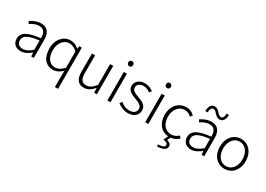

<svg xmlns="http://www.w3.org/2000/svg" viewBox="5 -1831 4327 3118"><g transform="rotate(30 2168.0 -272.0)"><path d="M218 13C287 13 350 -24 403 -68H407L413 0H461V-338C461 -456 416 -547 288 -547C202 -547 128 -505 88 -478L113 -435C151 -462 211 -496 281 -496C382 -496 404 -414 402 -335C168 -309 63 -252 63 -135C63 -35 132 13 218 13ZM230 -37C170 -37 121 -64 121 -138C121 -219 192 -269 402 -292V-119C340 -65 289 -37 230 -37Z M994 237H1053V-534H1005L998 -484H996C947 -523 903 -547 839 -547C713 -547 603 -438 603 -266C603 -86 690 13 824 13C893 13 950 -24 997 -69L994 35ZM834 -38C726 -38 665 -128 665 -266C665 -397 743 -496 844 -496C895 -496 941 -478 994 -430V-122C941 -67 891 -38 834 -38Z M1405 13C1479 13 1534 -28 1586 -88H1588L1593 0H1643V-534H1584V-143C1524 -71 1479 -39 1418 -39C1336 -39 1302 -90 1302 -200V-534H1243V-193C1243 -55 1295 13 1405 13Z M1841 0H1899V-534H1841ZM1871 -658C1897 -658 1917 -676 1917 -707C1917 -735 1897 -754 1871 -754C1844 -754 1825 -735 1825 -707C1825 -676 1844 -658 1871 -658Z M2229 13C2347 13 2411 -57 2411 -139C2411 -242 2322 -271 2240 -302C2178 -325 2120 -348 2120 -406C2120 -454 2157 -498 2236 -498C2288 -498 2326 -477 2362 -450L2392 -490C2353 -523 2296 -547 2237 -547C2124 -547 2062 -481 2062 -403C2062 -311 2147 -279 2225 -250C2286 -228 2354 -199 2354 -136C2354 -81 2313 -36 2231 -36C2159 -36 2110 -64 2065 -102L2033 -60C2082 -20 2151 13 2229 13Z M2550 0H2608V-534H2550ZM2580 -658C2606 -658 2626 -676 2626 -707C2626 -735 2606 -754 2580 -754C2553 -754 2534 -735 2534 -707C2534 -676 2553 -658 2580 -658Z M2916 245C3024 238 3082 208 3082 148C3082 104 3052 84 3003 72L3030 12C3087 6 3138 -21 3178 -56L3149 -97C3113 -64 3065 -38 3011 -38C2899 -38 2824 -130 2824 -266C2824 -403 2905 -496 3012 -496C3061 -496 3100 -473 3133 -442L3166 -482C3130 -515 3081 -547 3010 -547C2878 -547 2763 -444 2763 -266C2763 -98 2858 3 2986 12L2947 95C3007 104 3032 120 3032 151C3032 184 3004 202 2908 208Z M3413 13C3482 13 3545 -24 3598 -68H3602L3608 0H3656V-338C3656 -456 3611 -547 3483 -547C3397 -547 3323 -505 3283 -478L3308 -435C3346 -462 3406 -496 3476 -496C3577 -496 3599 -414 3597 -335C3363 -309 3258 -252 3258 -135C3258 -35 3327 13 3413 13ZM3425 -37C3365 -37 3316 -64 3316 -138C3316 -219 3387 -269 3597 -292V-119C3535 -65 3484 -37 3425 -37ZM3570 -641C3643 -641 3666 -711 3670 -782L3627 -785C3625 -730 3608 -687 3571 -687C3511 -687 3485 -789 3404 -789C3330 -789 3307 -721 3303 -648L3346 -644C3348 -702 3365 -744 3403 -744C3462 -744 3488 -641 3570 -641Z M4039 13C4168 13 4280 -89 4280 -266C4280 -444 4168 -547 4039 -547C3910 -547 3798 -444 3798 -266C3798 -89 3910 13 4039 13ZM4039 -38C3934 -38 3859 -130 3859 -266C3859 -403 3934 -496 4039 -496C4144 -496 4220 -403 4220 -266C4220 -130 4144 -38 4039 -38Z"/></g></svg>

Font: Noto Sans HK Light
Style: Regular
Weight: 300
Designer: Ryoko NISHIZUKA 西塚涼子 (kana, bopomofo & ideographs); Paul D. Hunt (Latin, Greek & Cyrillic); Sandoll Communications 산돌커뮤니
Foundry: Adobe
Version: Version 2.004;hotconv 1.0.118;makeotfexe 2.5.65603